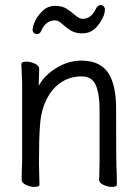

<svg xmlns="http://www.w3.org/2000/svg" viewBox="-20 -723 540 754"><path d="M115 11Q99 11 82 3Q65 -5 65 -17Q65 -44 67 -88V-395Q64 -458 64 -471Q64 -481 84 -481Q100 -481 117 -473Q134 -465 134 -453L132 -386Q155 -428 202 -456.5Q249 -485 300 -485Q383 -485 414 -421Q436 -374 436 -297Q436 -99 437 -78Q439 -33 439 2Q439 11 419 11Q403 11 386 3Q369 -5 369 -17Q370 -25 370 -44.5Q370 -64 371 -84V-293Q371 -353 356.5 -388Q342 -423 300 -423Q231 -423 185 -368Q142 -313 137 -229Q133 -184 133 -79Q133 -56 135 2Q135 11 115 11ZM124 -589Q118 -589 113 -594Q108 -599 108 -606Q108 -619 118 -640.5Q128 -662 148 -681Q168 -700 197 -700Q224 -700 242 -688.5Q260 -677 273 -665Q292 -649 304 -649Q339 -649 358 -691Q364 -703 376 -703Q382 -703 387 -698Q392 -693 392 -686Q392 -657 362 -620Q339 -592 303 -592Q275 -592 256 -604.5Q237 -617 223 -630Q209 -643 196 -643Q160 -643 142 -602Q137 -589 124 -589Z"/></svg>

Font: LXGW WenKai Mono TC
Style: Regular
Weight: 400
Designer: LXGW / Fontworks Inc.
Foundry: LXGW / Fontworks Inc.
Version: Version 1.330